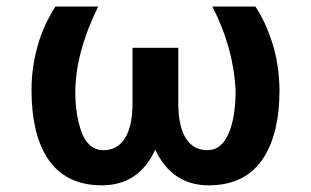

<svg xmlns="http://www.w3.org/2000/svg" viewBox="-20 -548 935 578"><path d="M608.3 9.9Q552.6 9.9 512.3 -17.4Q471.9 -44.7 447.4 -97.3Q397.7 9.9 286.6 9.9Q174 9.9 120.7 -75.3Q74.9 -148.8 74.9 -277Q74.9 -316.8 80.8 -352.8Q86.6 -388.8 96.4 -420.5Q106.2 -452.1 119.3 -479.2Q132.5 -506.4 147 -528.4H275.6Q207 -388.8 206.7 -269.9Q206.7 -204.2 225.1 -151.3Q245.7 -95.9 291.5 -95.9Q310.7 -95.9 326.7 -103.9Q342.7 -111.9 354.4 -129.1Q366.1 -146.3 372.5 -173.1Q378.9 -199.9 378.9 -237.9V-404.1H516.7V-237.9Q516.7 -199.6 523.3 -172.6Q529.8 -145.6 541.5 -128.6Q553.3 -111.5 569.2 -103.7Q585.2 -95.9 604 -95.9Q648.4 -95.9 670.1 -150.6Q689.3 -198.9 689.3 -277Q682.5 -405.5 619.3 -528.4H748.9Q763.8 -505.7 776.5 -478.7Q789.1 -451.7 799.4 -419.7Q820.3 -355.8 821.4 -277Q821.4 -148.4 774.1 -74.2Q720.9 9.9 608.3 9.9Z"/></svg>

Font: Linik Sans SemiBold
Style: Regular
Weight: 600
Designer: Fonts by Rasmus Andersson / Changes by Cristiano Sobral with parts from Marc Monis
Foundry: rsms
Version: Version 3.020; ttfautohint (v1.6)